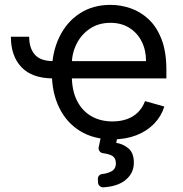

<svg xmlns="http://www.w3.org/2000/svg" viewBox="-20 -573 769 805"><path d="M102.3 -419Q102.3 -371.1 126.1 -343.9Q149.9 -316.8 203.1 -316.8V-244.3Q114.7 -244.3 70.1 -291.2Q25.6 -338.1 25.6 -419ZM197.4 -268.5Q197.4 -352.3 228.2 -416.4Q258.9 -480.5 314.1 -516.5Q369.3 -552.6 443.2 -552.6Q485.8 -552.6 527.3 -538.4Q568.9 -524.1 603 -492.4Q637.1 -460.6 657.3 -408.4Q677.6 -356.2 677.6 -279.8V-244.3H257.1V-316.8H592.3Q592.3 -362.9 574 -399.1Q555.8 -435.4 522.2 -456.3Q488.6 -477.3 443.2 -477.3Q393.1 -477.3 356.7 -452.6Q320.3 -427.9 300.8 -388.5Q281.2 -349.1 281.2 -304V-255.7Q281.2 -193.9 302.7 -151.1Q324.2 -108.3 362.6 -86.1Q400.9 -63.9 451.7 -63.9Q484.7 -63.9 511.5 -73.3Q538.4 -82.7 557.9 -101.7Q577.4 -120.7 588.1 -149.1L669 -126.4Q656.2 -85.2 626.1 -54.2Q595.9 -23.1 551.5 -5.9Q507.1 11.4 451.7 11.4Q372.9 11.4 315.9 -23.6Q258.9 -58.6 228.2 -121.6Q197.4 -184.7 197.4 -268.5ZM403.8 -2.8H473L467.3 25.9Q495.4 30.2 518.1 48.7Q541.2 67.8 541.2 109Q541.2 154.8 503.6 183.9Q470.9 208.8 413.4 212.4Q404.5 212.7 398.1 207Q391.7 201.3 391 192.5L390.3 177.9Q389.9 169.7 395.2 163.5Q400.6 157.3 408.7 156.6Q429 154.5 443.9 147Q465.9 137.1 465.9 111.9Q465.9 88.1 447.8 78.8Q435 72.4 411.2 69.2Q402.3 67.8 397.2 60.5Q392 53.3 393.8 44.4Z"/></svg>

Font: DeltaSans
Style: Regular
Weight: 400
Designer: Rasmus Andersson
Foundry: rsms
Version: Version 3.012